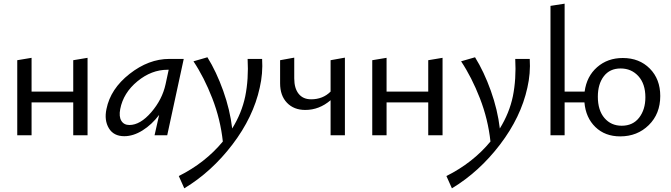

<svg xmlns="http://www.w3.org/2000/svg" viewBox="-20 -737 3658 1046"><path d="M379 -409 457 -422V0H379V-179H152V0H74V-409L152 -422V-238H379Z M902 -416H981L891 0H822L847 -111Q807 -58 756.5 -26.5Q706 5 657 5Q599 5 573 -38.5Q547 -82 560 -143Q582 -253 686 -334.5Q790 -416 902 -416ZM685 -56Q744 -56 804 -125.5Q864 -195 882 -278L899 -357H893Q805 -357 728.5 -294Q652 -231 635 -143Q627 -102 641 -79Q655 -56 685 -56Z M1408 -416Q1413 -337 1395 -259Q1360 -99 1246.5 50Q1133 199 984 289L954 222Q1098 150 1194 34Q1181 -87 1136.5 -201.5Q1092 -316 1034 -403L1110 -425Q1159 -346 1196 -242.5Q1233 -139 1245 -37Q1297 -121 1316 -212Q1335 -306 1329 -416Z M1781 -409 1859 -423V0H1781V-191Q1719 -138 1643 -138Q1581 -138 1543.5 -177Q1506 -216 1506 -283V-409L1583 -423V-310Q1583 -256 1607 -226Q1631 -196 1675 -196Q1739 -196 1781 -238Z M2313 -409 2391 -422V0H2313V-179H2086V0H2008V-409L2086 -422V-238H2313Z M2866 -416Q2871 -337 2853 -259Q2818 -99 2704.5 50Q2591 199 2442 289L2412 222Q2556 150 2652 34Q2639 -87 2594.5 -201.5Q2550 -316 2492 -403L2568 -425Q2617 -346 2654 -242.5Q2691 -139 2703 -37Q2755 -121 2774 -212Q2793 -306 2787 -416Z M3373 -421Q3463 -421 3520 -363.5Q3577 -306 3577 -214Q3577 -117 3514.5 -55.5Q3452 6 3359 6Q3276 6 3223.5 -45Q3171 -96 3164 -179H3056V0H2979V-705L3056 -717V-238H3165Q3176 -321 3233 -371Q3290 -421 3373 -421ZM3367 -52Q3428 -52 3462 -96Q3496 -140 3496 -207Q3496 -280 3458 -322Q3420 -364 3361 -364Q3302 -364 3269.5 -321.5Q3237 -279 3237 -210Q3237 -136 3273 -94Q3309 -52 3367 -52Z"/></svg>

Font: EauTestInfant Medium
Style: Italic
Weight: 500
Italic angle: -12°
Designer: Christian Thalmann (Catharsis Fonts)
Version: Version 0.001;PS 000.001;hotconv 1.0.88;makeotf.lib2.5.64775